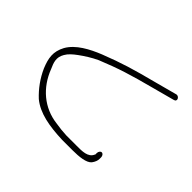

<svg xmlns="http://www.w3.org/2000/svg" viewBox="-127 -697 819 819"><g transform="rotate(-45 282.5 -287.5)"><path d="M48 -195C48 -155 52 -115 70 -100C82 -91 94 -87 103 -87H113C122 -87 130 -93 130 -100C130 -107 122 -113 113 -113H104L103 -114C73 -126 74 -164 74 -195V-258C75 -279 77 -301 81 -324C91 -408 147 -473 228 -504C255 -516 279 -526 309 -508C325 -499 338 -484 352 -465C368 -443 385 -417 399 -387C434 -301 450 -249 479 -139L505 -42C509 -22 532 -34 530 -49L504 -146C475 -258 460 -308 426 -395C405 -447 376 -503 330 -529C287 -552 253 -546 209 -528C166 -509 130 -482 101 -451C62 -404 51 -336 48 -258ZM228 -504Z"/></g></svg>

Font: Stray Cat
Style: LtExt
Weight: 300
Version: Version 1.0